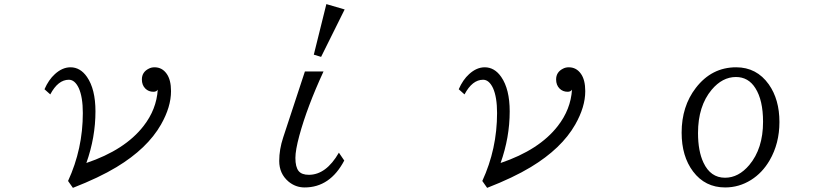

<svg xmlns="http://www.w3.org/2000/svg" viewBox="-20 -885 4040 927"><path d="M194.8 -454.1Q214.8 -500 245.1 -527.3Q281.2 -560.1 320.3 -560.1Q367.7 -560.1 399.9 -513.7Q440.9 -454.6 440.9 -347.2Q440.9 -221.7 397 -98.1Q583.5 -161.1 672.9 -276.4Q735.4 -356.4 741.7 -452.1Q735.4 -441.9 720.7 -441.9Q697.3 -441.9 681.6 -457.5Q665 -474.1 665 -501.5Q665 -537.1 698.7 -553.7Q710.9 -560.1 726.1 -560.1Q762.7 -560.1 784.7 -528.8Q805.7 -499.5 805.7 -444.8Q805.7 -368.7 757.3 -283.7Q691.4 -168 542.5 -78.1Q458.5 -27.3 332 22L308.6 -11.2Q379.9 -166 379.9 -339.4Q379.9 -416 360.4 -459.5Q341.3 -500 312.5 -500Q260.3 -500 222.7 -429.2Z M1495.1 -621.1 1555.7 -865.2 1644 -839.4 1530.3 -610.4ZM1347.2 -221.2 1452.1 -540H1542Q1462.9 -368.7 1425.3 -230.5Q1406.2 -159.7 1406.2 -122.6Q1406.2 -78.6 1421.9 -59.1Q1437 -41 1471.2 -41Q1554.7 -41 1616.2 -147.9L1642.1 -109.9Q1573.7 20 1450.7 20Q1407.2 20 1373 -8.3Q1328.1 -46.4 1328.1 -107.9Q1328.1 -163.6 1347.2 -221.2Z M2194.8 -454.1Q2214.8 -500 2245.1 -527.3Q2281.2 -560.1 2320.3 -560.1Q2367.7 -560.1 2399.9 -513.7Q2440.9 -454.6 2440.9 -347.2Q2440.9 -221.7 2397 -98.1Q2583.5 -161.1 2672.9 -276.4Q2735.4 -356.4 2741.7 -452.1Q2735.4 -441.9 2720.7 -441.9Q2697.3 -441.9 2681.6 -457.5Q2665 -474.1 2665 -501.5Q2665 -537.1 2698.7 -553.7Q2710.9 -560.1 2726.1 -560.1Q2762.7 -560.1 2784.7 -528.8Q2805.7 -499.5 2805.7 -444.8Q2805.7 -368.7 2757.3 -283.7Q2691.4 -168 2542.5 -78.1Q2458.5 -27.3 2332 22L2308.6 -11.2Q2379.9 -166 2379.9 -339.4Q2379.9 -416 2360.4 -459.5Q2341.3 -500 2312.5 -500Q2260.3 -500 2222.7 -429.2Z M3534.2 -560.1Q3633.3 -560.1 3691.9 -477.5Q3743.2 -404.8 3743.2 -295.9Q3743.2 -192.4 3695.8 -110.8Q3660.6 -50.3 3606 -16.1Q3548.3 20 3481 20Q3384.3 20 3326.2 -57.1Q3271 -130.4 3271 -244.6Q3271 -371.6 3339.4 -460.4Q3416 -560.1 3534.2 -560.1ZM3533.2 -513.2Q3467.8 -513.2 3416 -451.7Q3350.1 -373 3350.1 -242.7Q3350.1 -155.3 3376.5 -99.6Q3410.6 -26.9 3480.5 -26.9Q3545.9 -26.9 3597.7 -88.4Q3664.1 -167.5 3664.1 -296.9Q3664.1 -401.4 3627 -459.5Q3593.3 -513.2 3533.2 -513.2Z"/></svg>

Font: BIZ UDPMincho
Style: Regular
Weight: 400
Designer: TypeBank Co., Ltd.
Foundry: Morisawa Inc.
Version: Version 1.06